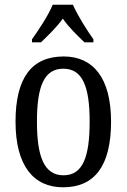

<svg xmlns="http://www.w3.org/2000/svg" viewBox="-20 -786 538 816"><path d="M116 -619V-606H154C185 -636 221 -670 247 -707C272 -670 308 -636 339 -606H377V-619C350 -657 309 -721 290 -766H204C186 -721 143 -657 116 -619ZM248 10C382 10 452 -81 452 -269C452 -456 375 -546 251 -546C115 -546 46 -456 46 -269C46 -81 123 10 248 10ZM250 -41C168 -41 137 -119 137 -269C137 -418 167 -494 249 -494C331 -494 361 -418 361 -269C361 -119 332 -41 250 -41Z"/></svg>

Font: Noto Serif Ethiopic Cn
Style: Regular
Weight: 400
Width: 3
Designer: Monotype Design Team
Foundry: Monotype Imaging Inc.
Version: Version 2.102